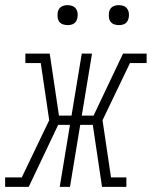

<svg xmlns="http://www.w3.org/2000/svg" viewBox="-59 -729 592 749"><path d="M-39 0V-37H26L133 -260L100 -483H40V-520H135L171 -278H220L260 -520H300L260 -278H306L421 -520H513V-483H448L341 -260L374 -37H434V0H339L303 -242H254L214 0H174L214 -242H168L53 0ZM405 -631Q395 -631 386.5 -634Q378 -637 372.5 -644Q367 -651 366 -660.5Q365 -670 366 -680Q367 -686 370 -692Q373 -698 379 -702Q385 -706 391.5 -707.5Q398 -709 404 -709Q414 -709 422.5 -706Q431 -703 436.5 -696Q442 -689 443.5 -679.5Q445 -670 443 -660Q442 -654 439 -648Q436 -642 430.5 -638Q425 -634 418 -632.5Q411 -631 405 -631ZM205 -631Q195 -631 186.5 -634Q178 -637 172.5 -644Q167 -651 166 -660.5Q165 -670 166 -680Q167 -686 170 -692Q173 -698 179 -702Q185 -706 191.5 -707.5Q198 -709 204 -709Q214 -709 222.5 -706Q231 -703 236.5 -696Q242 -689 243.5 -679.5Q245 -670 243 -660Q242 -654 239 -648Q236 -642 230.5 -638Q225 -634 218 -632.5Q211 -631 205 -631Z"/></svg>

Font: Iosevka Curly Slab Extralight
Style: Italic
Weight: 200
Italic angle: -9°
Monospace: yes
Designer: Belleve Invis
Foundry: Belleve Invis
Version: Version 22.1.2; ttfautohint (v1.8.4)